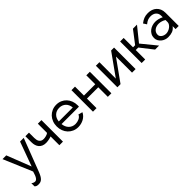

<svg xmlns="http://www.w3.org/2000/svg" viewBox="265 -1800 3292 3292"><g transform="rotate(-45 1910.5 -154.0)"><path d="M70 119Q87 134 103.5 140Q120 146 138 146Q164 146 187 114Q210 82 233 0L12 -522H103L276 -79L438 -522H527L299 72Q282 116 265.5 145Q249 174 230.5 191.5Q212 209 191 216Q170 223 145 223Q119 223 101.5 217Q84 211 70 196Z M957 -1H870V-214Q840 -203 804 -196Q768 -189 737 -189Q694 -189 662 -203Q630 -217 609 -241.5Q588 -266 577.5 -300.5Q567 -335 567 -376V-522H654V-393Q654 -368 659 -344.5Q664 -321 676 -304Q688 -287 707.5 -276.5Q727 -266 756 -266Q767 -266 783 -268Q799 -270 815.5 -274.5Q832 -279 846.5 -285.5Q861 -292 870 -302V-523H957Z M1322 10Q1265 10 1217.5 -11Q1170 -32 1136 -68.5Q1102 -105 1083.5 -154.5Q1065 -204 1065 -261Q1065 -318 1084 -367.5Q1103 -417 1137 -453Q1171 -489 1218.5 -510Q1266 -531 1323 -531Q1379 -531 1425.5 -510.5Q1472 -490 1505.5 -454Q1539 -418 1557.5 -369.5Q1576 -321 1576 -265Q1576 -257 1576 -248Q1576 -239 1574 -231H1153Q1156 -196 1169 -165Q1182 -134 1204.5 -111Q1227 -88 1257.5 -75Q1288 -62 1325 -62Q1346 -62 1369 -67Q1392 -72 1412.5 -81.5Q1433 -91 1449.5 -106.5Q1466 -122 1474 -143L1550 -122Q1535 -90 1510.5 -65Q1486 -40 1455.5 -23.5Q1425 -7 1390.5 1.5Q1356 10 1322 10ZM1490 -296Q1487 -332 1474 -361.5Q1461 -391 1439.5 -412Q1418 -433 1388.5 -445Q1359 -457 1323 -457Q1249 -457 1203 -412.5Q1157 -368 1151 -296Z M1770 -305H2044V-522H2130V0H2044V-232H1770V0H1684V-522H1770Z M2362 -124 2646 -522H2717V0H2631V-390L2352 0H2276V-522H2362Z M3175 -522H3273L3068 -268L3287 0H3190L3011 -229H2950V0H2864V-522H2950V-295H3001Z M3502 10Q3467 10 3434 -2Q3401 -14 3375 -35.5Q3349 -57 3333 -87Q3317 -117 3317 -153Q3317 -197 3336 -231.5Q3355 -266 3385.5 -289.5Q3416 -313 3455.5 -325Q3495 -337 3535 -336Q3570 -335 3606.5 -325.5Q3643 -316 3675 -299V-335Q3675 -367 3664 -390Q3653 -413 3634.5 -428.5Q3616 -444 3591.5 -451.5Q3567 -459 3540 -459Q3501 -459 3469.5 -447Q3438 -435 3399 -403L3360 -463Q3405 -498 3447 -514.5Q3489 -531 3545 -531Q3591 -531 3630.5 -517.5Q3670 -504 3699.5 -477Q3729 -450 3746 -411Q3763 -372 3763 -321V0H3687V-71Q3651 -24 3606 -7Q3561 10 3502 10ZM3675 -183V-232Q3646 -250 3614.5 -260Q3583 -270 3551 -271Q3523 -272 3495.5 -264.5Q3468 -257 3447 -241.5Q3426 -226 3413 -203Q3400 -180 3400 -148Q3400 -126 3411.5 -109Q3423 -92 3440.5 -80.5Q3458 -69 3479 -63.5Q3500 -58 3520 -58Q3543 -58 3570.5 -67.5Q3598 -77 3621 -94Q3644 -111 3659.5 -134Q3675 -157 3675 -183Z"/></g></svg>

Font: IngvarSans
Style: Regular
Weight: 500
Version: Version 3.000